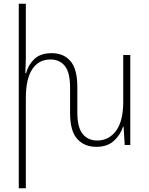

<svg xmlns="http://www.w3.org/2000/svg" viewBox="-20 -780 802 1033"><path d="M643 -484H681V0H651L645 -98H642Q627 -53 592 -21.5Q557 10 498 10Q434 10 395.5 -32.5Q357 -75 357 -172V-308Q357 -390 329 -425Q301 -460 251 -460Q188 -460 153.5 -407.5Q119 -355 119 -253V233H81V-760H119V-469Q119 -447 118 -427.5Q117 -408 116 -386H120Q133 -433 166 -463.5Q199 -494 258 -494Q322 -494 359 -451.5Q396 -409 396 -312V-176Q396 -94 425 -59Q454 -24 503 -24Q566 -24 604.5 -76.5Q643 -129 643 -231Z"/></svg>

Font: Noto Sans Armenian SemiCondensed ExtraLight
Style: Regular
Weight: 200
Width: 4
Designer: Monotype Design Team
Foundry: Monotype Imaging Inc.
Version: Version 2.008; ttfautohint (v1.8.4.7-5d5b)